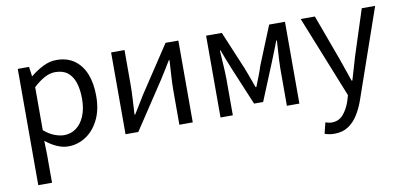

<svg xmlns="http://www.w3.org/2000/svg" viewBox="-73 -789 2625 1256"><g transform="rotate(-10 1239.5 -161.5)"><path d="M92.1 229V-543.4H167L175.7 -480.5H178.1Q215.2 -511.1 259.5 -533.9Q303.9 -556.8 350.9 -556.8Q421.4 -556.8 469.5 -522.3Q517.7 -487.8 542.3 -426.1Q566.8 -364.3 566.8 -280Q566.8 -187.5 533.5 -121.5Q500.3 -55.6 446.7 -21.1Q393.1 13.4 330.9 13.4Q294.3 13.4 256.2 -3.3Q218.1 -20 181.2 -49.9L183.5 45.2V229ZM316.3 -63.7Q361 -63.7 396.3 -89.4Q431.6 -115.2 451.9 -163.6Q472.3 -212 472.3 -278.8Q472.3 -339.2 457.7 -384.5Q443.1 -429.8 411.8 -454.9Q380.5 -480.1 328.4 -480.1Q294.3 -480.1 258.6 -461.3Q223 -442.4 183.5 -405.9V-119.9Q220.4 -88.7 255 -76.2Q289.6 -63.7 316.3 -63.7Z M712.1 0V-543.4H801.2V-316.1Q801.2 -273.5 798.3 -220.9Q795.4 -168.3 792.3 -115.7H796.5Q812.3 -141.1 832.8 -174.2Q853.4 -207.3 868.2 -232.3L1073.7 -543.4H1158.8V0H1069.8V-226.7Q1069.8 -269.9 1073.2 -322.5Q1076.5 -375.1 1079.7 -427.7H1075.1Q1059.9 -402.7 1039.2 -369.2Q1018.6 -335.7 1002.8 -311.1L796.9 0Z M1343.1 0V-543.4H1447.5L1554.8 -287.8Q1567.6 -253.8 1579.9 -221.2Q1592.1 -188.6 1603.6 -155.5H1608.6Q1621.6 -188.6 1634.5 -221.2Q1647.3 -253.8 1657.9 -287.8L1762 -543.4H1867V0H1784V-245.5Q1784 -269.7 1785.7 -302.7Q1787.4 -335.7 1789.8 -370.1Q1792.1 -404.5 1793.9 -432.2H1789.5Q1777.5 -400.3 1764.3 -367.3Q1751 -334.2 1739 -304L1635.3 -51.4H1575.1L1469.4 -304Q1457.4 -334.2 1444.1 -367.5Q1430.9 -400.7 1419.5 -432.2H1414.9Q1416.6 -404.5 1418.8 -370.1Q1421 -335.7 1423 -302.7Q1424.9 -269.7 1424.9 -245.5V0Z M2058.9 234.2Q2040.1 234.2 2024.1 231.2Q2008.2 228.2 1995 223.2L2013 150.5Q2021 153.3 2032.2 156Q2043.5 158.7 2054.7 158.7Q2101.2 158.7 2130.5 125.4Q2159.8 92 2177.1 41.9L2189.4 0.7L1971.4 -543.4H2065.6L2176.4 -241.5Q2189.4 -205.6 2202.7 -165.9Q2216.1 -126.2 2229.5 -88.4H2234.5Q2245.6 -125.8 2257.2 -165.5Q2268.8 -205.2 2279.5 -241.5L2377.2 -543.4H2466L2261.5 45.5Q2243 99 2216.1 141.7Q2189.2 184.4 2151.4 209.3Q2113.5 234.2 2058.9 234.2Z"/></g></svg>

Font: Noto Sans TC Thin
Style: Regular
Weight: 100
Designer: Ryoko NISHIZUKA 西塚涼子 (kana, bopomofo & ideographs); Paul D. Hunt (Latin, Greek & Cyrillic); Sandoll Communications 산돌커뮤니
Foundry: Adobe
Version: Version 2.004-H2;hotconv 1.0.118;makeotfexe 2.5.65603